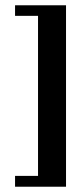

<svg xmlns="http://www.w3.org/2000/svg" viewBox="-20 -650 309 727"><path d="M37 16H124V-590H37V-630H230V57H37Z"/></svg>

Font: Smooch Sans Thin
Style: Bold
Weight: 700
Version: Version 1.010